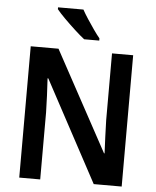

<svg xmlns="http://www.w3.org/2000/svg" viewBox="-61 -988 845 1040"><g transform="rotate(5 361.5 -468.5)"><path d="M640 0H488L193 -549H189Q192 -503 194 -455.5Q196 -408 197 -364V0H83V-714H234L529 -171H532Q530 -214 528 -261.5Q526 -309 525 -351V-714H640ZM350 -937Q362 -915 380 -887.5Q398 -860 416.5 -833.5Q435 -807 450 -789V-777H368Q346 -794 315 -822.5Q284 -851 255.5 -879.5Q227 -908 212 -927V-937Z"/></g></svg>

Font: Noto Sans SemiCondensed SemiBold
Style: Regular
Weight: 600
Width: 4
Designer: Monotype Design Team
Foundry: Monotype Imaging Inc.
Version: Version 2.013; ttfautohint (v1.8.4.7-5d5b)